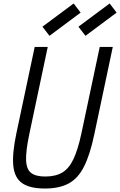

<svg xmlns="http://www.w3.org/2000/svg" viewBox="-20 -1070 690 1104"><path d="M238 14Q152 14 107.8 -16.5Q63.5 -47 56.5 -116.5Q49.5 -186 74 -302.5L179.5 -800H254.5L148 -296.5Q128.5 -203 130 -150.2Q131.5 -97.5 158.2 -76.2Q185 -55 240 -55Q299 -55 337.8 -77.8Q376.5 -100.5 402.2 -154.8Q428 -209 448 -302.5L553.5 -800H628.5L522 -296.5Q497.5 -180 463 -112Q428.5 -44 374.8 -15Q321 14 238 14ZM471.5 -864 431 -916.5 610.5 -1050 650.5 -997.5ZM264.5 -864 224 -916.5 403.5 -1050 443.5 -997.5Z"/></svg>

Font: Victor Mono Thin
Style: Italic
Weight: 100
Italic angle: -12°
Monospace: yes
Designer: Rune Bjørnerås
Version: Version 1.561;gftools[0.9.30]